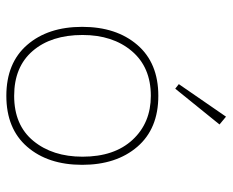

<svg xmlns="http://www.w3.org/2000/svg" viewBox="-82 -624 715 590"><g transform="rotate(90 275.0 -329.5)"><path d="M275 8Q174 8 118.5 -56Q63 -120 63 -225Q63 -330 118.5 -394.5Q174 -459 275 -459Q376 -459 431.5 -394.5Q487 -330 487 -225Q487 -120 431.5 -56Q376 8 275 8ZM275 -16Q365 -16 413.5 -75Q462 -134 462 -226Q462 -324 410 -380Q358 -436 275 -436Q187 -436 137.5 -377.5Q88 -319 88 -226Q88 -130 137 -73Q186 -16 275 -16ZM253 -511 239 -522 339 -667 363 -647Z"/></g></svg>

Font: Inconsolata SemiExpanded ExtraLight
Style: Regular
Weight: 200
Width: 6
Monospace: yes
Designer: Raph Levien, Cyreal, Brenton Simpson
Foundry: Raph Levien, Cyreal, Google
Version: Version 3.001; ttfautohint (v1.8.2.53-6de2)